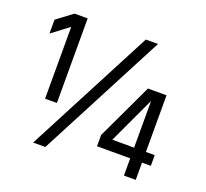

<svg xmlns="http://www.w3.org/2000/svg" viewBox="-117 -820 1034 962"><g transform="rotate(20 399.5 -339.0)"><path d="M504 -678H569L215 0H150ZM634 -149V-398L518 -149ZM697 -451V-149H744V-92H697V0H634V-92H457V-152L598 -451ZM194 -678V-227H131V-610L40 -541V-615L124 -678Z"/></g></svg>

Font: Khand Medium
Style: Regular
Weight: 500
Designer: Devanagari: Sanchit Sawaria, Jyotish Sonowal; Latin: Satya Rajpurohit
Foundry: Indian Type Foundry
Version: Version 1.100;PS 1.0;hotconv 1.0.78;makeotf.lib2.5.61930; tt